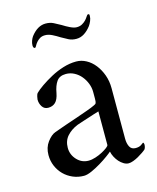

<svg xmlns="http://www.w3.org/2000/svg" viewBox="-98 -681 619 758"><g transform="rotate(-15 212.0 -302.0)"><path d="M185 -45Q198 -45 213.5 -50Q229 -55 242 -62Q255 -69 263.5 -75.5Q272 -82 272 -86V-223Q262 -220 249 -216Q236 -212 223 -207.5Q210 -203 198 -199.5Q186 -196 179 -193Q152 -182 135 -163Q118 -144 118 -115Q118 -87 137.5 -66Q157 -45 185 -45ZM152 8Q128 8 107 -1Q86 -10 70.5 -25.5Q55 -41 46 -62Q37 -83 37 -107Q37 -138 53.5 -160Q70 -182 87 -188Q108 -196 133.5 -204.5Q159 -213 183.5 -221.5Q208 -230 229 -237.5Q250 -245 260 -250Q268 -253 270 -257.5Q272 -262 272 -276V-303Q272 -320 265.5 -337Q259 -354 247.5 -368Q236 -382 220 -390.5Q204 -399 186 -399Q160 -399 148 -382Q136 -365 131 -336Q126 -310 114.5 -299Q103 -288 85 -288Q69 -288 60.5 -301Q52 -314 52 -330Q52 -333 54 -342Q56 -351 59 -355Q70 -366 89.5 -379.5Q109 -393 133 -406Q157 -419 184 -427.5Q211 -436 238 -436Q259 -436 278.5 -425.5Q298 -415 313 -396Q328 -377 337 -352Q346 -327 346 -298V-92Q346 -72 353 -58.5Q360 -45 377 -45Q391 -45 399.5 -50.5Q408 -56 410 -58Q412 -58 413 -55Q414 -52 414 -50Q414 -39 409 -31Q405 -27 395.5 -20.5Q386 -14 375.5 -8Q365 -2 354 2Q343 6 335 6Q325 6 315 0Q305 -6 297 -15Q289 -24 283 -35.5Q277 -47 275 -58Q271 -54 256 -43Q241 -32 222 -20.5Q203 -9 184 -0.5Q165 8 152 8ZM160 -612Q178 -612 192 -605Q206 -598 220 -590Q234 -581 249.5 -573.5Q265 -566 276 -566Q289 -566 298.5 -571.5Q308 -577 314 -583.5Q320 -590 324 -596.5Q328 -603 331 -604Q336 -604 336.5 -601.5Q337 -599 337 -596Q337 -586 332.5 -575.5Q328 -565 323 -558Q310 -541 295 -531.5Q280 -522 263 -522Q245 -522 231.5 -529Q218 -536 204 -544Q190 -553 175 -560.5Q160 -568 146 -568Q133 -568 124.5 -562.5Q116 -557 110.5 -550.5Q105 -544 102 -538Q99 -532 96 -530Q91 -530 89.5 -534Q88 -538 88 -541Q88 -551 91.5 -560.5Q95 -570 100 -577Q127 -612 160 -612Z"/></g></svg>

Font: Vermiglione
Style: Regular
Weight: 400
Version: Version 1.000